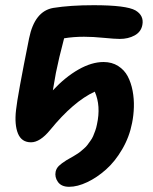

<svg xmlns="http://www.w3.org/2000/svg" viewBox="-20 -533 584 731"><path d="M243.2 178.2Q213.9 178.2 200.7 159.9Q187.5 141.6 191.9 120.1Q194.8 107.9 204.1 98.6Q213.4 89.4 232.9 77.1Q234.4 76.2 245.1 70.1Q255.9 64 258.8 62.3Q261.7 60.5 272.2 54Q282.7 47.4 286.6 43.9Q290.5 40.5 299.3 33Q308.1 25.4 312.5 19.3Q316.9 13.2 323.7 3.9Q330.6 -5.4 334.5 -14.4Q338.4 -23.4 342.5 -34.9Q346.7 -46.4 349.1 -59.1Q364.7 -129.9 340.8 -184.1Q259.3 -146.5 170.9 -38.1Q132.3 8.8 98.1 8.8Q62 8.8 48.3 -24.9Q34.7 -58.6 41 -113.8Q46.4 -166.5 90.8 -387.2Q111.8 -490.7 183.1 -502.9Q247.6 -513.2 336.9 -513.2Q461.4 -513.2 496.1 -493.2Q528.8 -473.6 522 -438Q517.1 -411.6 492.7 -398.2Q468.3 -384.8 436 -384.8Q417.5 -384.8 375.5 -388.9Q333.5 -393.1 299.8 -393.1Q259.8 -393.1 224.1 -387.2Q203.6 -309.6 192.9 -255.9Q188 -231 181.2 -189Q228.5 -239.7 278.8 -268.3Q329.1 -296.9 374 -296.9Q406.2 -296.9 429.9 -281.7Q453.6 -266.6 466.3 -242.4Q479 -218.3 484.9 -187.3Q490.7 -156.2 489.7 -125.2Q488.8 -94.2 482.9 -64.9Q472.7 -11.7 445.3 35.2Q418 82 383.5 112.5Q349.1 143.1 312 160.6Q274.9 178.2 243.2 178.2Z"/></svg>

Font: Shantell Sans Normal
Style: Italic
Weight: 600
Italic angle: -11.31°
Designer: Stephen Nixon, Anya Danilova, Shantell Martin
Foundry: Arrow Type
Version: Version 1.006;[559af2be0]